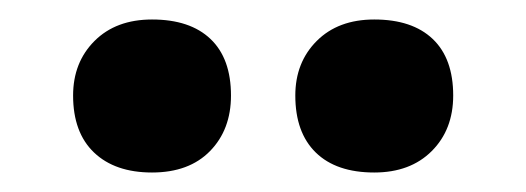

<svg xmlns="http://www.w3.org/2000/svg" viewBox="-20 -813 540 197"><path d="M364 -636Q325 -636 304 -656.5Q283 -677 283 -715Q283 -749 305 -771Q327 -793 364 -793Q403 -793 424 -773Q445 -753 445 -715Q445 -680 423 -658Q401 -636 364 -636ZM136 -636Q98 -636 76.5 -656.5Q55 -677 55 -715Q55 -749 77 -771Q99 -793 136 -793Q175 -793 196 -773Q217 -753 217 -715Q217 -680 195.5 -658Q174 -636 136 -636Z"/></svg>

Font: Lexend Tera SemiBold
Style: Regular
Weight: 600
Version: Version 1.007